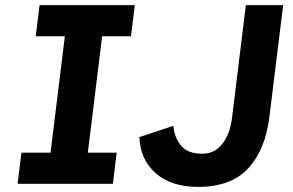

<svg xmlns="http://www.w3.org/2000/svg" viewBox="-20 -720 1148 752"><path d="M49 0 64 -122H178L234 -578H120L135 -700H508L493 -578H380L324 -122H437L422 0ZM756 12Q651 12 590 -41.5Q529 -95 526 -183L659 -227Q662 -184 688 -151Q714 -118 771 -118Q808 -118 832.5 -138Q857 -158 871 -190.5Q885 -223 889 -260L943 -700H1089L1035 -261Q1019 -133 952 -60.5Q885 12 756 12Z"/></svg>

Font: Inclusive Sans
Style: Bold Italic
Weight: 700
Italic angle: -7°
Designer: Olivia King
Foundry: Olivia King
Version: Version 2.004